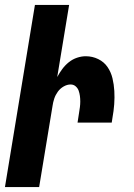

<svg xmlns="http://www.w3.org/2000/svg" viewBox="-20 -755 540 775"><path d="M0 0 121 -735H259L211 -444Q220 -461 231.5 -476.5Q243 -492 258 -504Q273 -516 291 -522Q309 -528 326 -528Q353 -528 376.5 -516.5Q400 -505 414 -484.5Q428 -464 434 -439Q440 -414 441.5 -387.5Q443 -361 441 -334Q439 -307 434 -280L431 -260H293L299 -299Q301 -311 302.5 -322.5Q304 -334 304 -345.5Q304 -357 302.5 -368Q301 -379 297.5 -389Q294 -399 285.5 -406.5Q277 -414 265 -414Q251 -414 237 -406Q223 -398 213.5 -385Q204 -372 199 -357Q194 -342 192 -327L138 0Z"/></svg>

Font: Iosevka Term Curly Hv Obl
Style: Regular
Weight: 900
Italic angle: -9°
Designer: Belleve Invis
Foundry: Belleve Invis
Version: Version 32.3.0